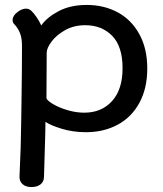

<svg xmlns="http://www.w3.org/2000/svg" viewBox="-20 -533 661 777"><path d="M576 -256Q576 -176 544.5 -117.5Q513 -59 456.5 -28.5Q400 2 328 2Q275 2 229.5 -12Q184 -26 164 -40L163 14L158 185Q157 203 143.5 213.5Q130 224 107 224Q84 224 71 212Q58 200 59 181Q65 59 66 -52L67 -122Q69 -248 69 -347Q69 -376 62.5 -394.5Q56 -413 44 -428Q43 -430 37 -436Q31 -442 31 -452Q31 -469 50.5 -484Q70 -499 87 -498Q99 -497 107 -489Q115 -482 127 -465Q139 -448 147 -430Q170 -463 217.5 -488Q265 -513 331 -513Q400 -513 455.5 -483.5Q511 -454 543.5 -395.5Q576 -337 576 -256ZM476 -257Q476 -345 434 -388Q392 -431 325 -431Q279 -431 243.5 -411Q208 -391 188.5 -364.5Q169 -338 169 -320Q169 -211 168 -135Q172 -125 196 -111Q220 -97 254 -87Q288 -77 321 -77Q391 -77 433.5 -124Q476 -171 476 -257Z"/></svg>

Font: Mali Medium
Style: Regular
Weight: 500
Version: Version 1.000; ttfautohint (v1.6)